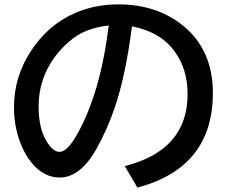

<svg xmlns="http://www.w3.org/2000/svg" viewBox="-20 -811 1040 876"><path d="M549.3 -53.2Q835.9 -125.5 835.9 -381.8Q835.9 -493.7 778.3 -574.2Q713.9 -665 582 -690.9Q553.2 -464.4 503.4 -319.8Q469.2 -218.8 418.5 -128.9Q345.2 -1 252 -1Q182.6 -1 128.4 -63.5Q93.8 -103 72.3 -160.6Q43.9 -235.4 43.9 -321.3Q43.9 -460.4 120.6 -577.6Q198.2 -697.3 322.3 -751.5Q412.6 -791 520.5 -791Q689 -791 806.6 -700.7Q951.2 -589.8 951.2 -386.7Q951.2 -46.4 606.9 44.9ZM476.1 -694.8Q389.6 -685.1 331.5 -648.4Q294.4 -624.5 257.8 -585Q156.2 -472.7 156.2 -324.7Q156.2 -216.8 199.2 -155.8Q225.6 -118.2 251.5 -118.2Q286.6 -118.2 330.6 -195.8Q438 -384.8 476.1 -694.8Z"/></svg>

Font: BIZ UDPGothic
Style: Bold
Weight: 700
Designer: TypeBank Co., Ltd.
Foundry: Morisawa Inc.
Version: Version 1.051